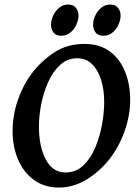

<svg xmlns="http://www.w3.org/2000/svg" viewBox="-20 -827 612 862"><path d="M564.5 -377.9Q564.5 -309.1 539.1 -237.3Q513.7 -165.5 469.2 -109.9Q427.7 -57.6 368.9 -21.2Q310.1 15.1 244.6 15.1Q178.7 15.1 132.1 -19.3Q85.4 -53.7 61 -111.1Q36.6 -168.5 36.6 -236.8Q36.6 -309.6 59.8 -377Q83 -444.3 122.6 -497.1Q163.6 -551.8 222.4 -590.8Q281.2 -629.9 358.9 -629.9Q428.2 -629.9 473.9 -595.5Q519.5 -561 542 -503.9Q564.5 -446.8 564.5 -377.9ZM447.8 -369.1Q447.8 -424.3 433.8 -468.8Q419.9 -513.2 393.1 -539.3Q366.2 -565.4 327.1 -565.4Q282.2 -565.4 249.8 -535.4Q217.3 -505.4 196.3 -458.5Q175.3 -411.6 165 -358.9Q154.8 -306.2 154.8 -259.8Q154.8 -168.5 185.8 -110.6Q216.8 -52.7 273.9 -52.7Q320.8 -52.7 353.8 -84Q386.7 -115.2 407.5 -164.3Q428.2 -213.4 438 -268.1Q447.8 -322.8 447.8 -369.1ZM521.5 -757.3Q521.5 -737.8 512 -716.6Q502.4 -695.3 485.1 -680.9Q467.8 -666.5 443.4 -666.5Q419.9 -666.5 408.9 -681.4Q397.9 -696.3 397.9 -715.3Q397.9 -734.9 407.2 -755.9Q416.5 -776.9 433.8 -791.7Q451.2 -806.6 475.1 -806.6Q498 -806.6 509.8 -791.7Q521.5 -776.9 521.5 -757.3ZM332.5 -757.3Q332.5 -737.8 323 -716.6Q313.5 -695.3 296.1 -680.9Q278.8 -666.5 254.4 -666.5Q231 -666.5 220 -681.4Q209 -696.3 209 -715.3Q209 -734.9 218.3 -755.9Q227.5 -776.9 244.9 -791.7Q262.2 -806.6 286.1 -806.6Q309.6 -806.6 321 -791.7Q332.5 -776.9 332.5 -757.3Z"/></svg>

Font: Gentium Plus
Style: Bold Italic
Weight: 700
Italic angle: -8°
Designer: Victor Gaultney, Annie Olsen, Iska Routamaa, Becca Hirsbrunner
Foundry: SIL International
Version: Version 6.101